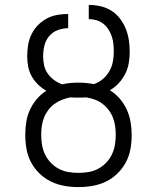

<svg xmlns="http://www.w3.org/2000/svg" viewBox="-20 -755 640 783"><path d="M300 8Q271 8 242.5 3Q214 -2 188 -14.5Q162 -27 141 -47.5Q120 -68 106.5 -93.5Q93 -119 88 -147.5Q83 -176 83 -205Q83 -231 87 -257Q91 -283 102 -307Q113 -331 130 -351Q147 -371 169 -385Q151 -395 135.5 -410Q120 -425 109.5 -443.5Q99 -462 95 -483Q91 -504 91 -525Q91 -548 94.5 -570.5Q98 -593 108 -614Q118 -635 134 -651.5Q150 -668 170 -679Q190 -690 212.5 -694Q235 -698 258 -698V-640Q236 -640 215 -632Q194 -624 180 -607Q166 -590 161 -568.5Q156 -547 156 -525Q156 -506 160 -488Q164 -470 175 -454.5Q186 -439 201.5 -428Q217 -417 234 -411Q250 -415 266.5 -416.5Q283 -418 300 -418Q316 -418 332 -416.5Q348 -415 363 -412Q383 -419 399 -432.5Q415 -446 425.5 -464Q436 -482 440 -502.5Q444 -523 444 -543Q444 -559 442.5 -575Q441 -591 436 -606Q431 -621 422.5 -634.5Q414 -648 401.5 -658Q389 -668 373.5 -672.5Q358 -677 342 -677V-735Q366 -735 390 -729.5Q414 -724 434 -711.5Q454 -699 469 -679.5Q484 -660 493 -637.5Q502 -615 505.5 -591Q509 -567 509 -543Q509 -520 505 -497Q501 -474 490.5 -453.5Q480 -433 464 -415.5Q448 -398 428 -387Q451 -373 468.5 -352.5Q486 -332 497 -308Q508 -284 512.5 -257.5Q517 -231 517 -205Q517 -176 512 -147.5Q507 -119 493.5 -93.5Q480 -68 459 -47.5Q438 -27 412 -14.5Q386 -2 357.5 3Q329 8 300 8ZM300 -50Q321 -50 341.5 -53.5Q362 -57 380 -66.5Q398 -76 412.5 -91Q427 -106 436 -124.5Q445 -143 448.5 -163.5Q452 -184 452 -205Q452 -223 449.5 -241Q447 -259 440.5 -275.5Q434 -292 423 -306.5Q412 -321 397.5 -332Q383 -343 366 -349Q349 -355 331 -358Q323 -357 315.5 -357Q308 -357 300 -357Q292 -357 284 -357Q276 -357 268 -358Q251 -355 234 -348.5Q217 -342 202.5 -331.5Q188 -321 177 -306.5Q166 -292 159.5 -275.5Q153 -259 150.5 -241Q148 -223 148 -205Q148 -184 151.5 -163.5Q155 -143 164 -124.5Q173 -106 187.5 -91Q202 -76 220 -66.5Q238 -57 258.5 -53.5Q279 -50 300 -50Z"/></svg>

Font: Iosevka Light Extended
Style: Regular
Weight: 300
Width: 7
Monospace: yes
Designer: Belleve Invis
Foundry: Belleve Invis
Version: Version 32.5.0; ttfautohint (v1.8.4)